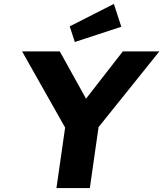

<svg xmlns="http://www.w3.org/2000/svg" viewBox="-20 -963 836 983"><path d="M269 0 319 -349V-300L93 -700H286L458 -390L370 -393L609 -700H796L466 -289L491 -357L440 0ZM363 -748 337 -828 563 -943 601 -826Z"/></svg>

Font: Lexend
Style: Bold Italic
Weight: 700
Italic angle: -8.13011°
Designer: Bonnie Shaver-Troup, Thomas Jockin
Foundry: Lexend
Version: Version 1.007